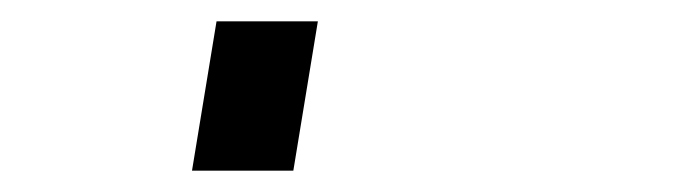

<svg xmlns="http://www.w3.org/2000/svg" viewBox="-20 60 640 180"><path d="M160 220 183 80H278L255 220Z"/></svg>

Font: Iosevka Slab Medium Extended
Style: Italic
Weight: 500
Width: 7
Italic angle: -9°
Monospace: yes
Designer: Belleve Invis
Foundry: Belleve Invis
Version: Version 11.1.0; ttfautohint (v1.8.3)